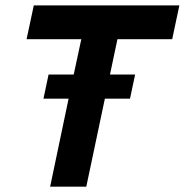

<svg xmlns="http://www.w3.org/2000/svg" viewBox="-20 -696 689 716"><path d="M371.1 -328.1 301.8 0H167L235.8 -328.1H142.1L161.1 -418H254.9L283.2 -549.8H79.1L106 -675.8H648.9L622.1 -549.8H418L390.1 -418H483.9L464.8 -328.1Z"/></svg>

Font: Lorenzo Sans
Style: Bold Italic
Weight: 700
Italic angle: -12°
Foundry: Intel Corporation
Version: Version 1.00; ttfautohint (v1.5)